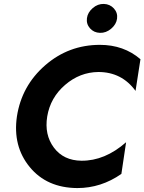

<svg xmlns="http://www.w3.org/2000/svg" viewBox="-20 -942 734 976"><path d="M422 -850Q426 -879 451.5 -901Q477 -923 508 -922Q539 -921 559 -899Q579 -877 575 -847Q571 -818 545 -796Q519 -774 488 -775Q457 -776 437.5 -798Q418 -820 422 -850ZM220 -350Q205 -257 254 -191.5Q303 -126 394 -125Q513 -124 621 -219L597 -58Q494 14 373 14Q218 13 131 -93Q44 -199 66 -350Q90 -506 209.5 -610Q329 -714 488 -714Q609 -714 694 -641L669 -480Q599 -576 480 -576Q386 -575 311 -510.5Q236 -446 220 -350Z"/></svg>

Font: Jost* 600 Semi
Style: Italic
Weight: 600
Italic angle: -10°
Version: Version 3.500